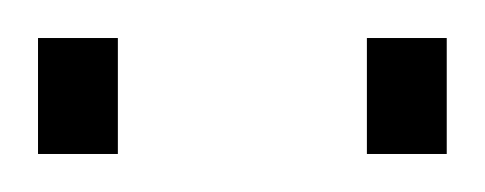

<svg xmlns="http://www.w3.org/2000/svg" viewBox="-20 -705 255 101"><path d="M0 -624V-685H42V-624ZM173 -624V-685H215V-624Z"/></svg>

Font: Saira Thin Condensed
Style: Regular
Weight: 100
Width: 3
Version: Version 1.101